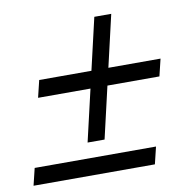

<svg xmlns="http://www.w3.org/2000/svg" viewBox="-91 -630 674 695"><g transform="rotate(-10 246.0 -282.0)"><path d="M-22.6 0 -7.4 -62.8H438.6L423.4 0ZM197.2 -120 300.2 -564H362.4L259.6 -120ZM48.8 -310.6 64 -373.4H510L494.8 -310.6Z"/></g></svg>

Font: Platypi Light
Style: Italic
Weight: 300
Italic angle: -13°
Designer: David Sargent
Foundry: Bolt Cutter Type
Version: Version 1.200